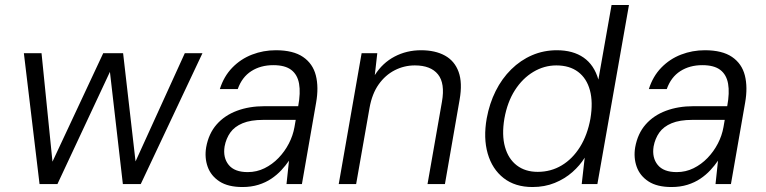

<svg xmlns="http://www.w3.org/2000/svg" viewBox="-20 -740 3079 772"><path d="M139 0 76 -526H147L191 -90L395 -526H475L525 -91L723 -526H794L546 0H474L422 -451L211 0Z M955 12Q897 12 862.5 -10.5Q828 -33 815 -69.5Q802 -106 809 -148Q819 -203 851 -239.5Q883 -276 932.5 -294.5Q982 -313 1043 -313H1179Q1189 -367 1182.5 -403.5Q1176 -440 1151 -459Q1126 -478 1079 -478Q1028 -478 990.5 -454Q953 -430 936 -382H864Q880 -433 914 -468Q948 -503 993.5 -520.5Q1039 -538 1089 -538Q1159 -538 1198.5 -511Q1238 -484 1250 -436.5Q1262 -389 1251 -327L1194 0H1132L1142 -94Q1129 -75 1111.5 -56Q1094 -37 1071 -21.5Q1048 -6 1019 3Q990 12 955 12ZM976 -48Q1012 -48 1043.5 -63.5Q1075 -79 1100 -105Q1125 -131 1141.5 -163Q1158 -195 1164 -229L1169 -258H1039Q988 -258 955.5 -244.5Q923 -231 906 -207Q889 -183 883 -151Q876 -106 899.5 -77Q923 -48 976 -48Z M1342 0 1434 -526H1497L1487 -438Q1518 -487 1566.5 -512.5Q1615 -538 1673 -538Q1730 -538 1769 -516.5Q1808 -495 1824 -451Q1840 -407 1828 -339L1769 0H1699L1757 -331Q1770 -405 1741 -441Q1712 -477 1648 -477Q1605 -477 1567 -457.5Q1529 -438 1502.5 -400.5Q1476 -363 1466 -307L1412 0Z M2121 12Q2051 12 2005 -24Q1959 -60 1941 -122.5Q1923 -185 1937 -264Q1948 -324 1973 -374Q1998 -424 2035.5 -461Q2073 -498 2119.5 -518Q2166 -538 2219 -538Q2284 -538 2326.5 -508.5Q2369 -479 2386 -420L2439 -720H2509L2382 0H2319L2331 -106Q2312 -75 2281.5 -48Q2251 -21 2210.5 -4.5Q2170 12 2121 12ZM2142 -49Q2195 -49 2238.5 -75Q2282 -101 2312 -149Q2342 -197 2354 -263Q2365 -329 2352 -377Q2339 -425 2304.5 -451Q2270 -477 2217 -477Q2168 -477 2124.5 -451Q2081 -425 2050.5 -377.5Q2020 -330 2008 -263Q1997 -197 2010.5 -149Q2024 -101 2058 -75Q2092 -49 2142 -49Z M2680 12Q2622 12 2587.5 -10.5Q2553 -33 2540 -69.5Q2527 -106 2534 -148Q2544 -203 2576 -239.5Q2608 -276 2657.5 -294.5Q2707 -313 2768 -313H2904Q2914 -367 2907.5 -403.5Q2901 -440 2876 -459Q2851 -478 2804 -478Q2753 -478 2715.5 -454Q2678 -430 2661 -382H2589Q2605 -433 2639 -468Q2673 -503 2718.5 -520.5Q2764 -538 2814 -538Q2884 -538 2923.5 -511Q2963 -484 2975 -436.5Q2987 -389 2976 -327L2919 0H2857L2867 -94Q2854 -75 2836.5 -56Q2819 -37 2796 -21.5Q2773 -6 2744 3Q2715 12 2680 12ZM2701 -48Q2737 -48 2768.5 -63.5Q2800 -79 2825 -105Q2850 -131 2866.5 -163Q2883 -195 2889 -229L2894 -258H2764Q2713 -258 2680.5 -244.5Q2648 -231 2631 -207Q2614 -183 2608 -151Q2601 -106 2624.5 -77Q2648 -48 2701 -48Z"/></svg>

Font: DM Sans 9pt Light
Style: Italic
Weight: 300
Italic angle: -10°
Version: Version 4.004;gftools[0.9.30]